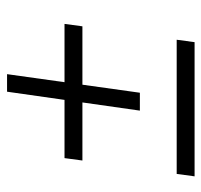

<svg xmlns="http://www.w3.org/2000/svg" viewBox="-34 -550 585 558"><g transform="rotate(-90 259.0 -270.5)"><path d="M79 -376H469L462 -324H72ZM272 -543H323L269 -157H217ZM33 -50H423L416 2H26Z"/></g></svg>

Font: Pathway Extreme SemiCondensed ExtraLight
Style: Italic
Weight: 250
Width: 4
Italic angle: -8°
Version: Version 1.001;gftools[0.9.26]